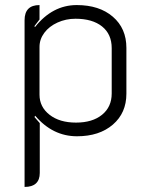

<svg xmlns="http://www.w3.org/2000/svg" viewBox="-20 -529 586 758"><path d="M77 -449Q77 -509 136 -509V-452L116 -426L118 -422Q187 -509 283 -509Q372 -509 425.5 -463Q479 -417 479 -340V-159Q479 -83 425.5 -37Q372 9 284 9Q188 9 119 -72L116 -67Q137 -43 137 -43V154Q137 181 122 195Q107 209 77 209ZM421 -160V-339Q421 -394 383 -424.5Q345 -455 278 -455Q240 -455 207 -440Q174 -425 155 -399.5Q136 -374 136 -344V-155Q136 -107 175.5 -76Q215 -45 280 -45Q345 -45 383 -76Q421 -107 421 -160Z"/></svg>

Font: K2D ExtraLight
Style: Regular
Weight: 275
Designer: Katatrad Aksorn Co.,Ltd.
Foundry: Cadson Demak Co.,Ltd.
Version: Version 1.000; ttfautohint (v1.6)